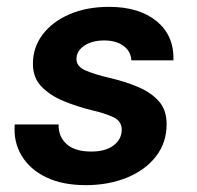

<svg xmlns="http://www.w3.org/2000/svg" viewBox="-20 -528 576 560"><path d="M230 12Q162 12 114.5 -11Q67 -34 43 -74Q19 -114 23 -165H151Q150 -130 174 -108Q198 -86 246 -86Q288 -86 311.5 -104Q335 -122 335 -150Q335 -175 310 -186.5Q285 -198 246 -207Q205 -217 166 -233Q127 -249 101.5 -275Q76 -301 76 -342Q76 -390 104.5 -427.5Q133 -465 183 -486.5Q233 -508 298 -508Q386 -508 437 -466Q488 -424 486 -352H363Q362 -378 340.5 -394Q319 -410 284 -410Q248 -410 225.5 -394.5Q203 -379 203 -356Q203 -334 229.5 -322.5Q256 -311 299 -301Q346 -290 383.5 -274Q421 -258 443.5 -232.5Q466 -207 466 -166Q466 -112 435 -72Q404 -32 350.5 -10Q297 12 230 12Z"/></svg>

Font: DeepMind Sans
Style: Bold Italic
Weight: 700
Italic angle: -10°
Designer: Jonny Pinhorn / Modifications: Colophon Foundry
Foundry: Colophon Foundry
Version: Version 1.002; ttfautohint (v1.8.2)